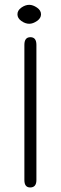

<svg xmlns="http://www.w3.org/2000/svg" viewBox="-20 -785 256 811"><path d="M133.8 -24.4Q133.8 6.8 107.4 6.8Q83 6.8 83 -24.4V-595.7Q83 -627.9 108.4 -627.9Q133.8 -627.9 133.8 -595.7ZM103.5 -764.6Q119.1 -764.6 136.2 -752.9Q153.3 -741.2 153.3 -724.6Q153.3 -708 136.2 -696.3Q119.1 -684.6 103.5 -684.6Q86.9 -684.6 70.3 -696.3Q53.7 -708 53.7 -724.6Q53.7 -741.2 70.3 -752.9Q86.9 -764.6 103.5 -764.6Z"/></svg>

Font: Jura
Style: Book
Weight: 400
Version: Version 2.3